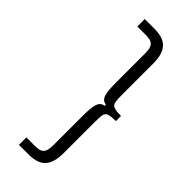

<svg xmlns="http://www.w3.org/2000/svg" viewBox="-330 -875 1132 1132"><g transform="rotate(45 236.0 -308.5)"><path d="M196 216C292 216 339 178 339 61V-189C339 -222 340 -244 343 -256C348 -280 366 -287 423 -287V-330C394 -330 375 -332 364 -337C342 -345 339 -364 339 -429V-679C339 -796 292 -833 196 -833H118V-771H190C247 -771 263 -751 263 -690V-451C263 -356 272 -319 313 -314V-304C272 -299 263 -261 263 -166V73C263 134 247 154 190 154H118V216Z"/></g></svg>

Font: Be Vietnam
Style: Regular
Weight: 400
Designer: Gabriel Lam
Foundry: TypeRant
Version: Version 4.000